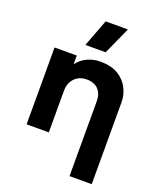

<svg xmlns="http://www.w3.org/2000/svg" viewBox="-173 -870 988 1186"><g transform="rotate(20 321.0 -277.0)"><path d="M429.5 210V-282.5Q429.5 -330.5 402.8 -359Q376 -387.5 325.5 -387.5Q293.5 -387.5 269 -373.2Q244.5 -359 230.8 -333.5Q217 -308 217 -274.5V0H71V-505H217V-448Q246 -486 285.8 -503Q325.5 -520 369 -520Q439.5 -520 485.2 -492.2Q531 -464.5 553.2 -420.5Q575.5 -376.5 575.5 -328V210ZM244.5 -585 312.5 -764.5H459L377.5 -585Z"/></g></svg>

Font: Geologica Roman SemiBold
Style: Regular
Weight: 600
Designer: Sindre Bremnes, Frode Helland
Foundry: Monokrom Skriftforlag AS
Version: Version 1.010;gftools[0.9.28]